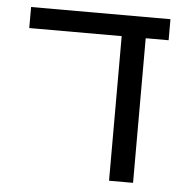

<svg xmlns="http://www.w3.org/2000/svg" viewBox="-47 -647 691 693"><g transform="rotate(5 299.0 -300.0)"><path d="M460 -523.9V0H373V-523.9H38.1V-600.1H543V-523.9Z"/></g></svg>

Font: Miedinger*
Style: Book
Weight: 400
Version: Version 001.000